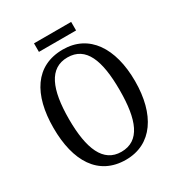

<svg xmlns="http://www.w3.org/2000/svg" viewBox="-197 -970 1034 1110"><g transform="rotate(-30 320.5 -414.5)"><path d="M195 -782H443V-839H195ZM320 10C495 10 592 -137 592 -358C592 -580 495 -725 321 -725C137 -725 48 -580 48 -359C48 -137 137 10 320 10ZM320 -43C200 -43 151 -160 151 -358C151 -557 200 -672 321 -672C444 -672 489 -557 489 -358C489 -160 444 -43 320 -43Z"/></g></svg>

Font: Noto Serif Khmer Condensed
Style: Regular
Weight: 400
Width: 3
Designer: Danh Hong and the Monotype Design Team
Foundry: Monotype Imaging Inc.
Version: Version 2.004